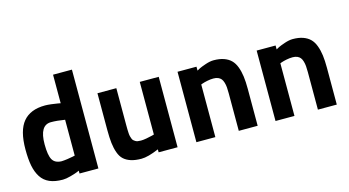

<svg xmlns="http://www.w3.org/2000/svg" viewBox="-79 -1001 2389 1314"><g transform="rotate(-15 1116.0 -344.0)"><path d="M483.9 -700.2V0H350.1V-20Q342.3 -16.6 329.3 -11.5Q316.4 -6.3 284.4 2.4Q252.4 11.2 230 11.2Q173.8 11.2 136 -5.4Q98.1 -22 75.9 -56.6Q53.7 -91.3 44.4 -138.9Q35.2 -186.5 35.2 -254.9Q35.2 -388.2 86.7 -449.7Q138.2 -511.2 242.2 -511.2Q258.8 -511.2 285.6 -508.1Q312.5 -504.9 331.1 -501.5L350.1 -498V-700.2ZM252.9 -112.8Q270.5 -113.3 294.7 -116.7Q318.8 -120.1 334.5 -123.5L350.1 -127V-380.9Q294.9 -390.1 252 -390.1Q170.9 -390.1 170.9 -254.9Q170.9 -177.7 188.7 -146Q206.5 -114.3 252.9 -112.8Z M910.6 -499H1044.9V0H910.6V-21Q832.5 12.2 786.6 12.2Q743.2 12.2 712.4 2.2Q681.6 -7.8 661.9 -26.1Q642.1 -44.4 630.9 -76.2Q619.6 -107.9 615.2 -145.8Q610.8 -183.6 610.8 -237.8V-499H744.6V-237.8Q744.6 -218.3 744.9 -206.3Q745.1 -194.3 746.1 -179.9Q747.1 -165.5 749.3 -157.2Q751.5 -148.9 754.9 -139.9Q758.3 -130.9 763.4 -126Q768.6 -121.1 775.9 -116.7Q783.2 -112.3 792.7 -110.6Q802.2 -108.9 814.9 -108.9Q829.6 -108.9 853.5 -113Q877.4 -117.2 894 -121.6L910.6 -126Z M1312.5 0H1178.2V-499H1312.5V-471.2Q1319.8 -475.6 1332.5 -482.2Q1345.2 -488.8 1378.2 -500Q1411.1 -511.2 1436.5 -511.2Q1478 -511.2 1508.5 -500.5Q1539.1 -489.7 1558.8 -470.2Q1578.6 -450.7 1590.6 -418.9Q1602.5 -387.2 1607.4 -349.6Q1612.3 -312 1612.3 -261.2V0H1478.5V-266.1Q1478.5 -291 1477.1 -308.6Q1475.6 -326.2 1470.7 -342.8Q1465.8 -359.4 1457.8 -369.4Q1449.7 -379.4 1436 -385.3Q1422.4 -391.1 1403.3 -391.1Q1382.3 -391.1 1359.6 -386.5Q1336.9 -381.8 1324.7 -377.4L1312.5 -373Z M1873 0H1738.8V-499H1873V-471.2Q1880.4 -475.6 1893.1 -482.2Q1905.8 -488.8 1938.7 -500Q1971.7 -511.2 1997.1 -511.2Q2038.6 -511.2 2069.1 -500.5Q2099.6 -489.7 2119.4 -470.2Q2139.2 -450.7 2151.1 -418.9Q2163.1 -387.2 2168 -349.6Q2172.9 -312 2172.9 -261.2V0H2039.1V-266.1Q2039.1 -291 2037.6 -308.6Q2036.1 -326.2 2031.2 -342.8Q2026.4 -359.4 2018.3 -369.4Q2010.3 -379.4 1996.6 -385.3Q1982.9 -391.1 1963.9 -391.1Q1942.9 -391.1 1920.2 -386.5Q1897.5 -381.8 1885.3 -377.4L1873 -373Z"/></g></svg>

Font: TitilliumText25L
Style: 999 wt
Weight: 900
Designer: Accademia di Belle Arti di Urbino and others
Foundry: Accademia di Belle Arti di Urbino and others.
Version: Version 25.000